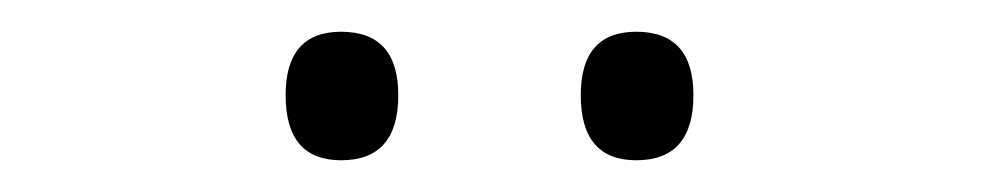

<svg xmlns="http://www.w3.org/2000/svg" viewBox="-20 -740 618 121"><path d="M160 -680Q160 -720 195 -720Q231 -720 231 -680Q231 -639 195 -639Q160 -639 160 -680ZM346 -680Q346 -720 381 -720Q417 -720 417 -680Q417 -639 381 -639Q346 -639 346 -680Z"/></svg>

Font: Noto Sans Sinhala Light
Style: Regular
Weight: 300
Designer: Jelle Bosma - Monotype Design Team
Foundry: Monotype Imaging Inc.
Version: Version 2.006; ttfautohint (v1.8.4.7-5d5b)